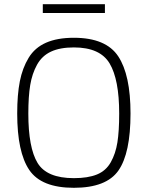

<svg xmlns="http://www.w3.org/2000/svg" viewBox="-20 -886 704 915"><path d="M332 -37Q399 -37 442 -54.5Q485 -72 508 -113Q531 -154 539.5 -207.5Q548 -261 548 -345Q548 -507 502.5 -583.5Q457 -660 332 -660Q266 -660 223 -640Q180 -620 156.5 -577.5Q133 -535 124 -480.5Q115 -426 115 -345Q115 -182 159 -109.5Q203 -37 332 -37ZM62 -345Q62 -435 74.5 -498.5Q87 -562 116.5 -610.5Q146 -659 199.5 -682.5Q253 -706 332 -706Q485 -706 543.5 -617.5Q602 -529 602 -345Q602 -156 544.5 -73.5Q487 9 332 9Q177 9 119.5 -76Q62 -161 62 -345ZM184 -824V-866H480V-824Z"/></svg>

Font: TitilliumText
Style: Light
Weight: 300
Designer: Accademia di Belle Arti di Urbino and others
Foundry: Accademia di Belle Arti di Urbino and others.
Version: Version 60.001